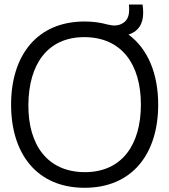

<svg xmlns="http://www.w3.org/2000/svg" viewBox="-20 -832 764 866"><path d="M361.5 15C577 15 693.5 -138.5 693.5 -360C693.5 -499.5 647 -612 559.5 -676C569 -679 577.5 -683 584.5 -687.5C623.5 -712.5 631 -757 623 -811.5H561.5C564.5 -775.5 563.5 -741 527.5 -724C510 -715.5 491.5 -715 464.5 -721.5C433 -730.5 399 -735 361.5 -735C146.5 -735 30 -581.5 30 -360C30 -138.5 146.5 15 361.5 15ZM361.5 -55.5C192.5 -56.5 106.5 -180 108 -360C109.5 -540 192.5 -665 361.5 -664.5C530.5 -663.5 615.5 -540 615.5 -360C615.5 -180 530.5 -55 361.5 -55.5Z"/></svg>

Font: Hauora
Style: Regular
Weight: 400
Designer: Mikhail Sharanda
Foundry: WCYS & Co.
Version: Version 1.010